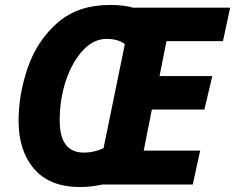

<svg xmlns="http://www.w3.org/2000/svg" viewBox="-20 -745 949 775"><path d="M304 10Q347 10 392 0H758L788 -137H560L593 -303H805L837 -438H624L652 -579H880L909 -714H517Q481 -725 425 -725Q294 -725 212 -653Q130 -581 92.5 -473Q55 -365 55 -257Q55 -136 118 -63Q181 10 304 10ZM319 -129Q221 -129 221 -258Q221 -346 246.5 -421Q272 -496 315 -542Q358 -588 410 -588Q457 -588 484 -567L398 -147Q360 -129 319 -129Z"/></svg>

Font: Noto Sans Display Extra
Style: Italic
Weight: 800
Italic angle: -12°
Designer: Monotype Design Team
Foundry: Monotype Imaging Inc.
Version: Version 1.900